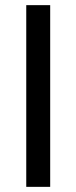

<svg xmlns="http://www.w3.org/2000/svg" viewBox="-20 -726 297 746"><path d="M175 0V-706H82V0Z"/></svg>

Font: Alpha Lyrae Medium
Style: Regular
Weight: 500
Designer: Nikolay Petroussenko, Plamen Motev
Foundry: Fontfabric LLC
Version: Version 1.000;hotconv 1.0.109;makeotfexe 2.5.65596